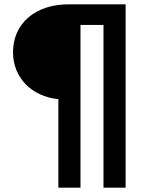

<svg xmlns="http://www.w3.org/2000/svg" viewBox="-20 -735 681 885"><path d="M249 -278V130H351V-620H457V130H559V-715H295C143 -715 40 -627 40 -494C40 -378 125 -290 249 -278Z"/></svg>

Font: LaHaus Display SemiBold
Style: Regular
Weight: 600
Designer: We are Make, BastardaType, Dalton Maag Ltd
Foundry: BastardaType, Dalton Maag Ltd
Version: Version 3.100;Glyphs 3.3 (3331)